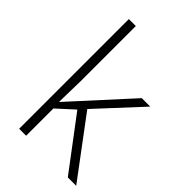

<svg xmlns="http://www.w3.org/2000/svg" viewBox="-213 -792 876 876"><g transform="rotate(45 225.5 -354.0)"><path d="M127.9 0H82.9V-707.8H127.9V-352.9L124.9 -216.9H126.9L379.7 -494.4H434.3L239.1 -283.6L451 0H396.9L208.8 -249.7L127.9 -175.9Z"/></g></svg>

Font: Khula Light
Style: Regular
Weight: 300
Designer: Erin McLaughlin, Steve Matteson
Version: Version 1.002;PS 1.0;hotconv 1.0.72;makeotf.lib2.5.5900; ttf